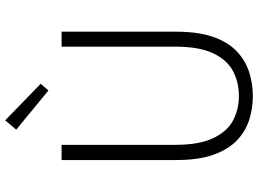

<svg xmlns="http://www.w3.org/2000/svg" viewBox="-148 -840 1001 745"><g transform="rotate(-90 352.5 -467.5)"><path d="M352 13Q303 13 258.5 -1.5Q214 -16 179 -50Q144 -84 124 -141.5Q104 -199 104 -284V-729H163V-288Q163 -194 189.5 -139.5Q216 -85 259 -63Q302 -41 352 -41Q404 -41 447.5 -63Q491 -85 517.5 -139.5Q544 -194 544 -288V-729H602V-284Q602 -199 582 -141.5Q562 -84 526.5 -50Q491 -16 446 -1.5Q401 13 352 13ZM374 -780 222 -905 258 -948 400 -810Z"/></g></svg>

Font: Noto Sans HK Thin Light
Style: Regular
Weight: 300
Version: Version 2.004-H2;hotconv 1.0.118;makeotfexe 2.5.65603